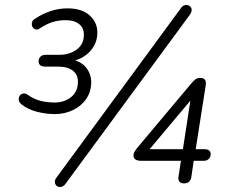

<svg xmlns="http://www.w3.org/2000/svg" viewBox="-20 -743 925 781"><path d="M203 -279Q168 -279 131.5 -288Q95 -297 68 -318Q58 -326 56.5 -335.5Q55 -345 59.5 -352.5Q64 -360 73.5 -362.5Q83 -365 95 -356Q119 -339 146 -332.5Q173 -326 203 -326Q241 -326 268.5 -347.5Q296 -369 297 -408Q298 -438 277 -455Q256 -472 216 -472H163Q151 -472 144 -477.5Q137 -483 137 -493Q137 -505 144.5 -512.5Q152 -520 166 -520H221Q263 -520 292 -541.5Q321 -563 321 -600Q322 -629 302 -645Q282 -661 247 -661Q217 -661 191.5 -652.5Q166 -644 143 -628Q132 -621 124 -623.5Q116 -626 112 -634Q108 -642 110 -651.5Q112 -661 123 -667Q149 -685 183 -697Q217 -709 255 -709Q313 -709 345 -680Q377 -651 376 -608Q375 -565 345.5 -533.5Q316 -502 271 -494L272 -501Q311 -493 331.5 -466.5Q352 -440 351 -405Q350 -368 330 -339.5Q310 -311 276.5 -295Q243 -279 203 -279ZM247 4Q241 13 233 16Q225 19 218 17Q211 15 207 9.5Q203 4 203 -4Q203 -12 210 -21L716 -710Q722 -719 730 -721.5Q738 -724 744.5 -722Q751 -720 755.5 -714.5Q760 -709 759.5 -701Q759 -693 753 -684ZM728 3Q716 3 710 -4Q704 -11 706 -24L716 -89H553Q540 -89 531.5 -94Q523 -99 523 -112Q523 -119 527 -125.5Q531 -132 536 -139L761 -407Q768 -415 775.5 -420.5Q783 -426 795 -426Q808 -426 813.5 -418.5Q819 -411 817 -397L776 -136H813Q824 -136 830.5 -131Q837 -126 837 -116Q837 -105 829.5 -97Q822 -89 810 -89H768L758 -21Q756 -10 748.5 -3.5Q741 3 728 3ZM724 -136 758 -357H774L575 -120L574 -136Z"/></svg>

Font: Nunito ExtraLight Light
Style: Italic
Weight: 300
Italic angle: -9°
Version: Version 3.602